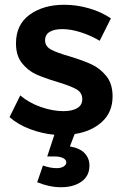

<svg xmlns="http://www.w3.org/2000/svg" viewBox="-20 -561 522 805"><path d="M293 1 273 53Q315 60 335 81.5Q355 103 355 133Q355 177 321.5 200.5Q288 224 236 224Q187 224 136 203L160 133Q191 144 217 144Q236 144 247 137Q258 130 258 120Q258 109 245 102Q232 95 208 95H178L208 4Q155 -1 105 -20Q55 -39 20 -70L65 -161Q101 -130 151 -112.5Q201 -95 246 -95Q282 -95 303.5 -107.5Q325 -120 325 -145Q325 -173 300 -187Q275 -201 219 -218Q165 -234 131 -249.5Q97 -265 72 -296.5Q47 -328 47 -379Q47 -458 104.5 -499.5Q162 -541 249 -541Q302 -541 353.5 -526Q405 -511 445 -484L398 -390Q359 -413 317.5 -426Q276 -439 241 -439Q208 -439 188.5 -427.5Q169 -416 169 -392Q169 -367 193.5 -353.5Q218 -340 271 -325Q327 -308 363 -291.5Q399 -275 425.5 -242.5Q452 -210 452 -157Q452 -91 408 -50.5Q364 -10 293 1Z"/></svg>

Font: Gontserrat Medium
Style: Regular
Weight: 500
Designer: Julieta Ulanovsky
Foundry: Julieta Ulanovsky
Version: Version 6.001